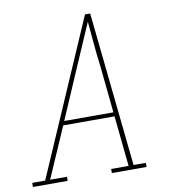

<svg xmlns="http://www.w3.org/2000/svg" viewBox="-100 -806 783 877"><g transform="rotate(-10 291.0 -367.5)"><path d="M-18 0V-19H42L353 -735H377L452 -19H509V0H348V-19H429L405 -253H167L65 -19H143V0ZM403 -272 381 -490Q374 -542 369.5 -595Q365 -648 360 -700Q337 -648 314.5 -595Q292 -542 269 -490L175 -272Z"/></g></svg>

Font: Iosevka Etoile Thin
Style: Italic
Weight: 100
Italic angle: -9°
Designer: Belleve Invis
Foundry: Belleve Invis
Version: Version 22.1.2; ttfautohint (v1.8.4)